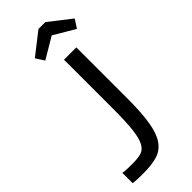

<svg xmlns="http://www.w3.org/2000/svg" viewBox="-285 -928 970 970"><g transform="rotate(-45 200.5 -442.5)"><path d="M215.9 -687.3V-337.4Q215.9 -244.4 209.7 -191.1Q203.6 -137.7 189 -110.7Q174.4 -83.7 149.9 -77.2Q125.3 -70.7 87.7 -70.7Q72.9 -70.7 54.2 -71.2Q35.6 -71.7 20 -74.3V-0.9Q36.7 1.4 57.1 2.1Q77.6 2.7 94.7 2.7Q152.9 2.7 192.7 -9.1Q232.6 -20.9 257.3 -55.7Q282 -90.6 292.9 -154.4Q303.9 -218.1 303.9 -321.7V-687.3ZM234.6 -888.3 116.6 -796.3 145.9 -751 259 -817.9 372.1 -751 401.4 -796.3 283.4 -888.3Z"/></g></svg>

Font: Secuela Black
Style: Regular
Weight: 900
Designer: Fernando Haro
Foundry: deFharo
Version: Version 1.704